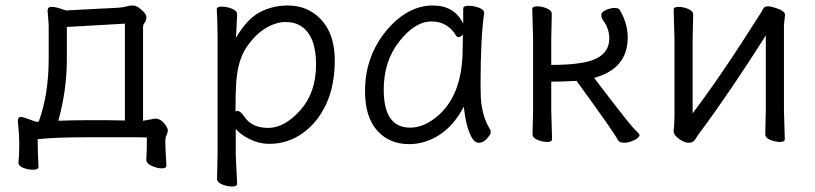

<svg xmlns="http://www.w3.org/2000/svg" viewBox="-20 -506 2963 698"><path d="M192 -67Q246 -69 292 -69H370Q403 -69 434 -68V-420L223 -408V-292Q223 -178 192 -67ZM57 -81Q66 -80 112 -63L121 -64Q157 -164 157 -291V-416L153 -467Q153 -481 166.5 -481Q180 -481 199 -475Q218 -469 219 -468L411 -478Q427 -479 439 -482.5Q451 -486 462.5 -486Q474 -486 485 -478Q512 -458 512 -444Q512 -430 506 -423.5Q500 -417 500 -406V-67L545 -75Q562 -75 576 -58.5Q590 -42 590 -32.5Q590 -23 585.5 -15.5Q581 -8 581 11.5Q581 31 585 95V96Q585 106 568 106Q551 106 531.5 97Q512 88 512 75V74Q514 40 514 -6Q496 -7 470 -7H303Q179 -7 117 0Q117 49 120 100Q120 111 100.5 111Q81 111 64 104Q47 97 47 86V85Q50 60 50 22Q50 -16 45 -66V-68Q45 -81 57 -81Z M836 -101Q840 -103 843 -103Q854 -103 869 -81Q896 -41 955 -41Q1014 -41 1071.5 -105Q1129 -169 1129 -271.5Q1129 -374 1076 -410Q1052 -426 1018 -426Q984 -426 946.5 -404Q909 -382 877 -335.5Q845 -289 839 -209Q836 -167 836 -101ZM769 144 771 55V-368Q771 -421 768 -472Q768 -482 786 -482Q804 -482 823 -474.5Q842 -467 842 -454Q842 -448 841 -432Q840 -416 839.5 -398.5Q839 -381 838 -369Q878 -437 924.5 -461.5Q971 -486 1026 -486Q1101 -486 1149 -433Q1197 -380 1197 -287Q1197 -194 1165.5 -127Q1134 -60 1080 -21.5Q1026 17 958 17Q923 17 888 0Q853 -17 837 -38V56L842 162Q842 172 824 172Q806 172 787.5 164.5Q769 157 769 144Z M1375 -180Q1375 -42 1471 -42Q1515 -42 1558 -74Q1662 -150 1662 -330Q1662 -355 1663 -380Q1654 -371 1648 -371Q1642 -371 1639 -375Q1608 -428 1548.5 -428Q1489 -428 1432 -356Q1375 -284 1375 -180ZM1740 -457Q1727 -368 1727 -195Q1727 -179 1728 -152Q1732 -82 1762 -35Q1764 -31 1764 -24.5Q1764 -18 1750.5 -2.5Q1737 13 1721 13Q1705 13 1694 -8Q1674 -45 1666 -118Q1629 -48 1576.5 -15Q1524 18 1468 18Q1395 18 1351 -31.5Q1307 -81 1307 -175Q1307 -300 1384 -394Q1461 -486 1554 -486Q1632 -486 1664 -420V-475Q1664 -485 1683 -485Q1702 -485 1721 -478Q1740 -471 1740 -459Z M1916 -18 1918 -106V-366L1915 -473Q1915 -483 1932.5 -483Q1950 -483 1968 -475.5Q1986 -468 1986 -455L1984 -366V-270Q2102 -270 2148.5 -293.5Q2195 -317 2195 -366Q2195 -403 2171 -434Q2166 -442 2166 -452Q2166 -462 2182.5 -469.5Q2199 -477 2214 -477Q2229 -477 2233 -470Q2262 -421 2262 -370Q2262 -256 2140 -223Q2141 -221 2154.5 -203.5Q2168 -186 2221.5 -116.5Q2275 -47 2290 -33Q2305 -19 2305 -15Q2305 -6 2285.5 3.5Q2266 13 2249 13Q2232 13 2226 3Q2218 -17 2076 -212Q2019 -209 1984 -209V-106L1987 0Q1987 10 1969.5 10Q1952 10 1934 2.5Q1916 -5 1916 -18Z M2762 -18 2764 -106V-377Q2630 -166 2525 -25Q2515 -12 2507.5 0.5Q2500 13 2484 13Q2468 13 2448.5 -1Q2429 -15 2429 -29V-31Q2432 -58 2432 -86V-364L2429 -471Q2429 -481 2446.5 -481Q2464 -481 2482 -473.5Q2500 -466 2500 -453L2498 -364V-94Q2602 -231 2744 -456Q2749 -464 2754 -473.5Q2759 -483 2770.5 -483Q2782 -483 2797 -478Q2834 -467 2834 -452L2830 -415V-106L2833 0Q2833 10 2815.5 10Q2798 10 2780 2.5Q2762 -5 2762 -18Z"/></svg>

Font: LXGW WenKai Lite
Style: Regular
Weight: 400
Designer: LXGW / Fontworks Inc.
Foundry: LXGW / Fontworks Inc.
Version: Version 1.511; March 25, 2025